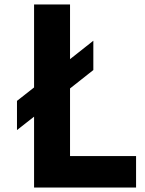

<svg xmlns="http://www.w3.org/2000/svg" viewBox="-20 -845 652 865"><path d="M133.5 0H593V-142H295.5V-446.5L400.5 -529.5V-661.5L295.5 -578.5V-825H133.5V-451L56.5 -390.5V-259L133.5 -319.5Z"/></svg>

Font: Spartan
Style: Bold
Weight: 700
Designer: Matt Bailey, Mirko Velimirovic
Foundry: Matt Bailey
Version: Version 1.003; ttfautohint (v1.8.3)